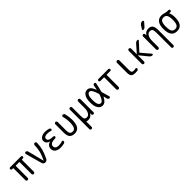

<svg xmlns="http://www.w3.org/2000/svg" viewBox="431 -2589 4638 4638"><g transform="rotate(-45 2750.0 -270.5)"><path d="M66.4 -452.1Q52.7 -452.1 42.5 -461.9Q32.2 -471.7 32.2 -485.8Q32.2 -500 42 -509.8Q51.8 -519.5 66.4 -519.5H433.6Q447.3 -519.5 457.5 -509.8Q467.8 -500 467.8 -485.8Q467.8 -471.7 458 -461.9Q448.2 -452.1 433.6 -452.1H404.3Q395.5 -452.1 394.5 -443.4V-40Q394.5 -24.4 383.3 -12.2Q372.1 0 355 0Q337.9 0 326.7 -12.2Q315.4 -24.4 315.4 -40V-441.4Q315.4 -452.1 303.7 -452.1H196.3Q185.5 -452.1 184.6 -441.4V-40Q184.6 -24.4 173.3 -12.2Q162.1 0 145 0Q127.9 0 116.7 -12.2Q105.5 -24.4 105.5 -40V-443.4Q105.5 -452.1 95.7 -452.1Z M677.7 -52.7 559.6 -478.5Q555.7 -494.1 565.4 -506.8Q575.2 -519.5 590.8 -519.5Q609.4 -519.5 624.5 -507.8Q639.6 -496.1 643.6 -477.5L749 -60.5Q749 -59.6 750 -59.6Q752 -59.6 752 -61.5Q809.6 -174.8 834 -268.1Q858.4 -361.3 861.3 -478.5Q862.3 -495.1 873.5 -507.3Q884.8 -519.5 902.3 -519.5Q919.9 -519.5 931.6 -507.3Q943.4 -495.1 942.4 -477.5Q939.5 -362.3 914.6 -269.5Q889.6 -176.8 828.1 -49.8Q817.4 -26.4 795.9 -13.2Q774.4 0 748 0Q723.6 0 704.1 -14.6Q684.6 -29.3 677.7 -52.7Z M1185.5 -276.4Q1186.5 -276.4 1186.5 -278.3Q1186.5 -279.3 1185.5 -279.3Q1079.1 -311.5 1080.1 -400.4Q1080.1 -457 1129.9 -493.7Q1179.7 -530.3 1267.6 -530.3Q1323.2 -530.3 1388.7 -511.7Q1403.3 -507.8 1412.6 -494.6Q1421.9 -481.4 1421.9 -464.8Q1421.9 -452.1 1411.6 -445.3Q1401.4 -438.5 1388.7 -442.4Q1331.1 -460.9 1275.4 -460.9Q1218.8 -460.9 1190.4 -441.9Q1162.1 -422.9 1162.1 -389.6Q1162.1 -308.6 1324.2 -308.6H1327.1Q1339.8 -308.6 1350.1 -299.3Q1360.4 -290 1360.4 -275.9Q1360.4 -261.7 1350.1 -252.4Q1339.8 -243.2 1327.1 -243.2H1324.2Q1154.3 -243.2 1154.3 -144.5Q1154.3 -103.5 1184.1 -81.1Q1213.9 -58.6 1272.5 -58.6Q1332 -58.6 1394.5 -79.1Q1406.2 -83 1417 -75.7Q1427.7 -68.4 1427.7 -54.7Q1427.7 -39.1 1418.5 -25.4Q1409.2 -11.7 1393.6 -7.8Q1332 9.8 1267.6 9.8Q1174.8 9.8 1123.5 -30.3Q1072.3 -70.3 1072.3 -139.6Q1072.3 -190.4 1103 -228Q1133.8 -265.6 1185.5 -276.4Z M1750 9.8Q1657.2 9.8 1614.7 -39.1Q1572.3 -87.9 1572.3 -200.2V-481.4Q1572.3 -497.1 1583.5 -508.3Q1594.7 -519.5 1610.8 -519.5Q1627 -519.5 1638.7 -508.3Q1650.4 -497.1 1650.4 -481.4V-196.3Q1650.4 -121.1 1673.3 -89.8Q1696.3 -58.6 1750 -58.6Q1801.8 -58.6 1828.6 -109.9Q1855.5 -161.1 1855.5 -282.2Q1855.5 -374 1827.1 -480.5Q1823.2 -495.1 1832 -507.3Q1840.8 -519.5 1857.4 -519.5Q1876 -519.5 1891.1 -508.8Q1906.2 -498 1910.2 -480.5Q1938.5 -375 1938.5 -269.5Q1938.5 9.8 1750 9.8Z M2070.3 181.6V-482.4Q2070.3 -498 2081.1 -508.8Q2091.8 -519.5 2107.9 -519.5Q2124 -519.5 2135.7 -508.8Q2147.5 -498 2147.5 -482.4V-198.2Q2147.5 -115.2 2165.5 -87.9Q2183.6 -60.5 2235.4 -60.5Q2284.2 -60.5 2317.4 -115.7Q2350.6 -170.9 2350.6 -267.6V-480.5Q2350.6 -496.1 2362.3 -507.8Q2374 -519.5 2390.6 -519.5Q2406.2 -519.5 2418 -508.3Q2429.7 -497.1 2429.7 -480.5V-37.1Q2429.7 -22.5 2418.9 -11.2Q2408.2 0 2392.6 0Q2377 0 2366.7 -10.7Q2356.4 -21.5 2355.5 -37.1L2353.5 -74.2Q2353.5 -75.2 2352.5 -75.2Q2350.6 -75.2 2350.6 -74.2Q2332 -35.2 2295.4 -12.7Q2258.8 9.8 2214.8 9.8Q2179.7 9.8 2158.2 2.9Q2147.5 -1 2147.5 9.8V181.6Q2147.5 197.3 2135.7 208.5Q2124 219.7 2107.9 219.7Q2091.8 219.7 2081.1 209Q2070.3 198.2 2070.3 181.6Z M2710 -457Q2668.9 -457 2644.5 -409.2Q2620.1 -361.3 2620.1 -259.8Q2620.1 -160.2 2644.5 -111.8Q2668.9 -63.5 2710 -63.5Q2781.2 -63.5 2835.9 -235.4Q2838.9 -246.1 2835.9 -257.8Q2800.8 -372.1 2771.5 -414.6Q2742.2 -457 2710 -457ZM2702.1 9.8Q2628.9 9.8 2583.5 -59.1Q2538.1 -127.9 2538.1 -259.8Q2538.1 -390.6 2583 -460.4Q2627.9 -530.3 2702.1 -530.3Q2752 -530.3 2788.6 -497.6Q2825.2 -464.8 2865.2 -371.1Q2866.2 -369.1 2868.7 -369.6Q2871.1 -370.1 2872.1 -372.1Q2883.8 -427.7 2891.6 -482.4Q2894.5 -499 2907.2 -509.3Q2919.9 -519.5 2935.5 -519.5Q2950.2 -519.5 2960.4 -507.8Q2970.7 -496.1 2967.8 -481.4Q2942.4 -351.6 2914.1 -255.9Q2912.1 -247.1 2915 -235.4Q2936.5 -169.9 2971.7 -39.1Q2975.6 -25.4 2966.8 -12.7Q2958 0 2943.4 0Q2926.8 0 2912.6 -11.2Q2898.4 -22.5 2893.6 -38.1Q2883.8 -83 2873 -126Q2872.1 -128.9 2869.6 -129.9Q2867.2 -130.9 2865.2 -127.9Q2796.9 9.8 2702.1 9.8Z M3082 -452.1Q3068.4 -452.1 3058.1 -461.9Q3047.9 -471.7 3047.9 -485.8Q3047.9 -500 3058.1 -509.8Q3068.4 -519.5 3082 -519.5H3418Q3431.6 -519.5 3441.9 -509.8Q3452.1 -500 3452.1 -485.8Q3452.1 -471.7 3441.9 -461.9Q3431.6 -452.1 3418 -452.1H3301.8Q3291 -452.1 3291 -441.4V-41Q3291 -24.4 3278.8 -12.2Q3266.6 0 3250 0Q3233.4 0 3221.2 -12.2Q3209 -24.4 3209 -41V-441.4Q3209 -452.1 3198.2 -452.1Z M3825.2 9.8Q3741.2 9.8 3708 -22.5Q3674.8 -54.7 3674.8 -139.6V-478.5Q3674.8 -495.1 3687 -507.3Q3699.2 -519.5 3716.3 -519.5Q3733.4 -519.5 3745.1 -507.8Q3756.8 -496.1 3756.8 -478.5V-150.4Q3756.8 -94.7 3772.9 -75.7Q3789.1 -56.6 3835 -56.6Q3860.4 -56.6 3891.6 -65.4Q3904.3 -68.4 3914.6 -60.5Q3924.8 -52.7 3924.8 -40Q3924.8 -24.4 3916 -11.7Q3907.2 1 3891.6 3.9Q3859.4 9.8 3825.2 9.8Z M4080.1 -40V-480.5Q4080.1 -496.1 4091.8 -507.8Q4103.5 -519.5 4119.6 -519.5Q4135.7 -519.5 4147.5 -508.3Q4159.2 -497.1 4159.2 -480.5V-296.9Q4159.2 -293.9 4162.1 -293Q4165 -292 4167 -293.9L4335 -485.4Q4367.2 -520.5 4413.1 -519.5Q4425.8 -519.5 4431.2 -507.3Q4436.5 -495.1 4427.7 -485.4L4238.3 -278.3Q4231.4 -269.5 4237.3 -260.7L4428.7 -36.1Q4437.5 -26.4 4431.6 -13.2Q4425.8 0 4412.1 0Q4366.2 0 4335 -37.1L4166 -244.1Q4164.1 -246.1 4161.6 -245.1Q4159.2 -244.1 4159.2 -241.2V-40Q4159.2 -23.4 4147.5 -11.7Q4135.7 0 4119.6 0Q4103.5 0 4091.8 -12.2Q4080.1 -24.4 4080.1 -40Z M4570.3 -40V-483.4Q4570.3 -498 4581.1 -508.8Q4591.8 -519.5 4607.4 -519.5Q4623 -519.5 4633.3 -509.3Q4643.6 -499 4644.5 -483.4L4646.5 -446.3Q4646.5 -445.3 4647.5 -445.3Q4649.4 -445.3 4649.4 -446.3Q4668 -484.4 4706.5 -507.3Q4745.1 -530.3 4790 -530.3Q4869.1 -530.3 4904.8 -484.9Q4940.4 -439.5 4940.4 -330.1V181.6Q4940.4 197.3 4929.2 208.5Q4918 219.7 4901.9 219.7Q4885.7 219.7 4874.5 209Q4863.3 198.2 4863.3 181.6V-311.5Q4863.3 -399.4 4843.3 -429.2Q4823.2 -459 4769.5 -459Q4719.7 -459 4684.6 -402.8Q4649.4 -346.7 4649.4 -252V-40Q4649.4 -23.4 4637.7 -11.7Q4626 0 4609.9 0Q4593.8 0 4582 -12.2Q4570.3 -24.4 4570.3 -40ZM4820.3 -759.8Q4836.9 -759.8 4843.8 -743.7Q4850.6 -727.5 4839.8 -714.8L4755.9 -620.1Q4728.5 -589.8 4690.4 -589.8Q4677.7 -589.8 4671.4 -602.1Q4665 -614.3 4671.9 -624L4726.6 -710Q4759.8 -759.8 4820.3 -759.8Z M5334.5 -415.5Q5305.7 -460.9 5244.6 -460.9Q5183.6 -460.9 5155.3 -415.5Q5127 -370.1 5127 -260.3Q5127 -150.4 5155.3 -104.5Q5183.6 -58.6 5244.6 -58.6Q5305.7 -58.6 5334.5 -104.5Q5363.3 -150.4 5363.3 -260.3Q5363.3 -370.1 5334.5 -415.5ZM5245.1 -530.3Q5285.2 -530.3 5331.5 -515.1Q5377.9 -500 5417 -500H5453.1Q5466.8 -500 5477.1 -490.2Q5487.3 -480.5 5487.3 -466.3Q5487.3 -452.1 5477.1 -441.9Q5466.8 -431.6 5453.1 -431.6H5415Q5414.1 -431.6 5414.1 -430.7V-428.7Q5445.3 -363.3 5445.3 -259.8Q5445.3 9.8 5245.1 9.8Q5044.9 9.8 5044.9 -260.3Q5044.9 -530.3 5245.1 -530.3Z"/></g></svg>

Font: Rounded-X Mgen+ 1m regular
Style: Regular
Weight: 400
Designer: [Source Han Sans]
Ryoko NISHIZUKA  (kana & ideographs); Paul D. Hunt (Latin, Greek & Cyrillic); Wenlong ZHANG  (bopomofo
Version: Version 1.059.20150602